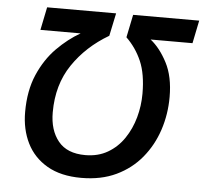

<svg xmlns="http://www.w3.org/2000/svg" viewBox="-52 -768 887 834"><g transform="rotate(5 391.5 -351.5)"><path d="M332 11.2Q242.7 11.2 183.1 -23.4Q123.5 -58.1 94 -117.7Q64.5 -177.2 64.5 -252.9Q64.5 -346.2 94.7 -416Q125 -485.8 173.3 -534.7Q221.7 -583.5 274.9 -613.8H99.6L120.1 -713.9H420.9L399.9 -614.3Q302.2 -557.1 243.2 -469.7Q184.1 -382.3 184.1 -261.7Q184.1 -184.1 222.7 -136.5Q261.2 -88.9 340.8 -88.9Q396.5 -88.9 438.7 -113.5Q481 -138.2 509 -179.7Q537.1 -221.2 551.3 -272.2Q565.4 -323.2 565.4 -376Q565.4 -461.9 541.3 -517.6Q517.1 -573.2 474.6 -614.3L495.1 -713.9H783.2L762.7 -613.8H580.1Q621.6 -581.1 652.8 -521.2Q684.1 -461.4 684.1 -372.1Q684.1 -296.9 661.4 -228Q638.7 -159.2 594.2 -105.2Q549.8 -51.3 484.1 -20Q418.5 11.2 332 11.2Z"/></g></svg>

Font: Open Sans SemiBold
Style: Italic
Weight: 600
Italic angle: -12°
Designer: Monotype Design Team
Foundry: Monotype Imaging Inc.
Version: Version 3.003; ttfautohint (v1.8.4)